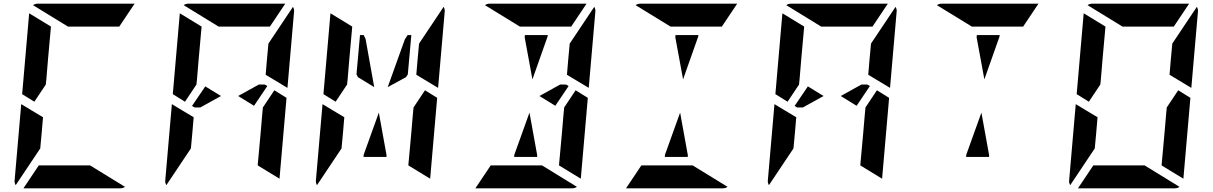

<svg xmlns="http://www.w3.org/2000/svg" viewBox="-20 -1020 6568 1040"><path d="M206 -302 198 -216 65 -17Q58 -30 59 -41L95 -456L151 -422L178 -406L213 -385ZM166 -469 100 -510 138 -948 256 -876 240 -698 231 -590 228 -562ZM348 -876 159 -992Q170 -1000 184 -1000H390H514H709L626 -876H587H503H379ZM468 -124 657 -8Q646 0 632 0H426H302H107L190 -124H229H313H437Z M1426 -698 1434 -784 1567 -983Q1574 -970 1573 -959L1537 -544L1419 -615ZM1092 -552 1177 -500 1065 -438H1034L1020 -446ZM1466 -531 1532 -490 1494 -52 1376 -124 1377 -138 1380 -170 1392 -302 1400 -396 1404 -438ZM1022 -302 1014 -216 881 -17Q874 -30 875 -41L911 -456L967 -422L994 -406L1029 -385ZM982 -469 916 -510 954 -948 1072 -876 1056 -698 1047 -590 1044 -562ZM1164 -876 975 -992Q986 -1000 1000 -1000H1206H1330H1525L1442 -876H1403H1319H1195ZM1428 -554 1356 -447 1270 -500 1382 -562H1414Z M2242 -698 2250 -784 2383 -983Q2390 -970 2389 -959L2353 -544L2235 -615ZM2007 -548 1919 -602 1911 -617 1930 -830H1950L1960 -810ZM2282 -531 2348 -490 2310 -52 2192 -124 2193 -138 2196 -170 2208 -302 2216 -396 2220 -438ZM1838 -302 1830 -216 1697 -17Q1690 -30 1691 -41L1727 -456L1783 -422L1810 -406L1845 -385ZM1798 -469 1732 -510 1770 -948 1888 -876 1872 -698 1863 -590 1860 -562ZM2074 -178 2073 -170H1949L1950 -182L2032 -410ZM2080 -548 2173 -807 2188 -830H2208L2189 -617L2179 -602Z M3058 -698 3066 -784 3199 -983Q3206 -970 3205 -959L3169 -544L3051 -615ZM3098 -531 3164 -490 3126 -52 3008 -124 3009 -138 3012 -170 3024 -302 3032 -396 3036 -438ZM2822 -818 2823 -830H2947L2946 -822L2864 -590ZM2796 -876 2607 -992Q2618 -1000 2632 -1000H2838H2962H3157L3074 -876H3035H2951H2827ZM2890 -178 2889 -170H2765L2766 -182L2848 -410ZM2916 -124 3105 -8Q3094 0 3080 0H2874H2750H2555L2638 -124H2677H2761H2885ZM3060 -554 2988 -447 2902 -500 3014 -562H3046Z M3638 -818 3639 -830H3763L3762 -822L3680 -590ZM3612 -876 3423 -992Q3434 -1000 3448 -1000H3654H3778H3973L3890 -876H3851H3767H3643ZM3706 -178 3705 -170H3581L3582 -182L3664 -410ZM3732 -124 3921 -8Q3910 0 3896 0H3690H3566H3371L3454 -124H3493H3577H3701Z M4690 -698 4698 -784 4831 -983Q4838 -970 4837 -959L4801 -544L4683 -615ZM4356 -552 4441 -500 4329 -438H4298L4284 -446ZM4730 -531 4796 -490 4758 -52 4640 -124 4641 -138 4644 -170 4656 -302 4664 -396 4668 -438ZM4286 -302 4278 -216 4145 -17Q4138 -30 4139 -41L4175 -456L4231 -422L4258 -406L4293 -385ZM4246 -469 4180 -510 4218 -948 4336 -876 4320 -698 4311 -590 4308 -562ZM4428 -876 4239 -992Q4250 -1000 4264 -1000H4470H4594H4789L4706 -876H4667H4583H4459ZM4692 -554 4620 -447 4534 -500 4646 -562H4678Z M5270 -818 5271 -830H5395L5394 -822L5312 -590ZM5244 -876 5055 -992Q5066 -1000 5080 -1000H5286H5410H5605L5522 -876H5483H5399H5275ZM5338 -178 5337 -170H5213L5214 -182L5296 -410ZM5003 0Z M6322 -698 6330 -784 6463 -983Q6470 -970 6469 -959L6433 -544L6315 -615ZM6362 -531 6428 -490 6390 -52 6272 -124 6273 -138 6276 -170 6288 -302 6296 -396 6300 -438ZM5918 -302 5910 -216 5777 -17Q5770 -30 5771 -41L5807 -456L5863 -422L5890 -406L5925 -385ZM5878 -469 5812 -510 5850 -948 5968 -876 5952 -698 5943 -590 5940 -562ZM6060 -876 5871 -992Q5882 -1000 5896 -1000H6102H6226H6421L6338 -876H6299H6215H6091ZM6180 -124 6369 -8Q6358 0 6344 0H6138H6014H5819L5902 -124H5941H6025H6149Z"/></svg>

Font: DSEG14 Modern Mini
Style: Bold Italic
Weight: 700
Italic angle: -5°
Designer: Keshikan(Twitter:@keshinomi_88pro)
Version: Version 0.46